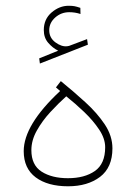

<svg xmlns="http://www.w3.org/2000/svg" viewBox="-20 -654 477 672"><path d="M183.6 -476.6Q164.1 -486.3 148.7 -504.2Q133.3 -522 133.3 -548.8Q133.3 -586.9 160.6 -610.4Q188 -633.8 220.2 -633.8Q232.9 -633.8 240.7 -632.3Q248.5 -630.9 261.2 -626.5L261.7 -605Q243.2 -611.3 222.2 -611.3Q194.3 -611.3 173.3 -592.8Q152.3 -574.2 152.3 -548.3Q152.3 -521.5 174.1 -505.6Q195.8 -489.7 215.3 -492.2Q221.7 -492.7 229 -496.1L284.7 -517.1L287.6 -497.6L119.6 -431.6L117.2 -449.7ZM190.4 -335.4 175.8 -348.1 192.9 -370.1Q237.3 -334 278.8 -296.1Q320.3 -258.3 346.9 -218.3Q373.5 -178.2 373.5 -134.8Q373.5 -67.9 330.1 -34.9Q286.6 -2 218.3 -2Q147 -2 105 -33.2Q63 -64.5 63 -125Q63 -216.8 190.4 -335.4ZM348.1 -138.7Q348.1 -168.9 327.1 -200.4Q306.2 -231.9 274.7 -262Q243.2 -292 211.9 -316.9Q184.6 -292.5 156.2 -261.7Q127.9 -231 108.9 -197Q89.8 -163.1 89.8 -128.4Q89.8 -76.2 125.7 -53.2Q161.6 -30.3 217.8 -30.3Q275.9 -30.3 312 -55.4Q348.1 -80.6 348.1 -138.7Z"/></svg>

Font: Vazirmatn RD FD Thin
Style: Regular
Weight: 100
Designer: Saber Rastikerdar
Foundry: Saber Rastikerdar
Version: Version 33.003